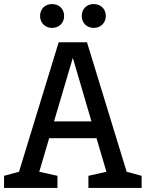

<svg xmlns="http://www.w3.org/2000/svg" viewBox="-28 -929 720 949"><path d="M66 -80 -8 -60V0H256V-60L166 -80L215 -246H449L498 -80L409 -60V0H672V-60L598 -80L402 -720H262ZM332 -643 424 -329H239ZM229 -791C264 -791 289 -816 289 -850C289 -885 264 -909 229 -909C195 -909 170 -885 170 -850C170 -816 195 -791 229 -791ZM435 -791C470 -791 495 -816 495 -850C495 -885 470 -909 435 -909C401 -909 376 -885 376 -850C376 -816 401 -791 435 -791Z"/></svg>

Font: Hermeneus One
Style: Regular
Weight: 400
Designer: Rodrigo Fuenzalida, Pablo Impallari
Foundry: Pablo Impallari, Rodrigo Fuenzalida
Version: Version 1.002